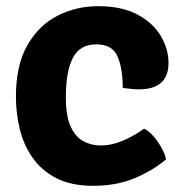

<svg xmlns="http://www.w3.org/2000/svg" viewBox="-20 -586 590 621"><path d="M377 -301.5Q377 -365 360 -403.8Q343 -442.5 291.5 -442.5Q238 -442.5 215.5 -398.5Q193 -354.5 193 -272Q193 -209 209.2 -175.2Q225.5 -141.5 251 -128.5Q276.5 -115.5 305 -115.5Q342 -115.5 379.2 -131.8Q416.5 -148 446 -170Q462 -162 477 -144.5Q492 -127 503 -107Q514 -87 517 -70.5Q475.5 -35 416.2 -10Q357 15 281.5 15Q209 15 160.8 -10.5Q112.5 -36 84 -77.8Q55.5 -119.5 43.5 -170.5Q31.5 -221.5 31.5 -273Q31.5 -375.5 68.8 -440.2Q106 -505 166.8 -535.5Q227.5 -566 297 -566Q375 -566 425.5 -538.5Q476 -511 500.5 -469Q525 -427 525 -382.5Q525 -297 429 -297Q417.5 -297 404 -298.5Q390.5 -300 377 -301.5Z"/></svg>

Font: Signika SC
Style: Bold
Weight: 700
Designer: Anna Giedryś
Foundry: Anna Giedryś
Version: Version 2.000; ttfautohint (v1.8.3) -l 8 -r 50 -G 200 -x 9 -